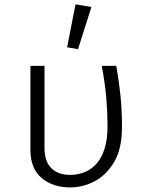

<svg xmlns="http://www.w3.org/2000/svg" viewBox="-20 -836 655 867"><path d="M505.1 -538.5Q517.4 -468.7 524.1 -403.8Q530.8 -339 530.8 -261Q530.8 -165.6 496.2 -105.9Q461.5 -46.2 407.9 -17.9Q354.4 10.3 296.4 10.3Q219 10.3 168.2 -32.1Q117.4 -74.4 117.4 -159.5V-538.5H181V-166.7Q181 -106.7 212.1 -76.4Q243.1 -46.2 297.4 -46.2Q326.2 -46.2 355.6 -56.2Q385.1 -66.2 410 -90.5Q434.9 -114.9 450.3 -158.5Q465.6 -202.1 465.6 -268.7Q465.6 -322.1 460.3 -389.5Q454.9 -456.9 439.5 -538.5ZM321 -816.4 392.8 -804.6 332.3 -613.8 283.1 -622.6Z"/></svg>

Font: Fira Code Light
Style: Regular
Weight: 300
Monospace: yes
Designer: Carrois Corporate, Edenspiekermann AG, Nikita Prokopov
Foundry: Carrois Corporate, Edenspiekermann AG, Nikita Prokopov
Version: Version 6.000; ttfautohint (v1.8.2) -l 8 -r 50 -G 200 -x 14 